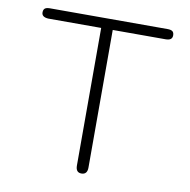

<svg xmlns="http://www.w3.org/2000/svg" viewBox="-79 -779 860 867"><g transform="rotate(10 350.5 -345.0)"><path d="M324 -22V-653H81Q51 -655 51 -676Q51 -689 58 -694.5Q65 -700 81 -700H620Q636 -700 643 -694.5Q650 -689 650 -676Q650 -653 620 -653H377V-22Q377 10 350 10Q324 10 324 -22Z"/></g></svg>

Font: Kodchasan ExtraLight
Style: Regular
Weight: 275
Version: Version 1.000; ttfautohint (v1.6)